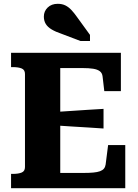

<svg xmlns="http://www.w3.org/2000/svg" viewBox="-20 -987 726 1007"><path d="M637 -226V0H38V-75H49Q76 -75 93.5 -82Q111 -89 111 -111V-599Q111 -621 93.5 -628Q76 -635 49 -635H38V-710H614V-509H527L518 -586Q516 -604 503.5 -613.5Q491 -623 468.5 -626.5Q446 -630 413 -630H296V-80H418Q448 -80 469.5 -82Q491 -84 504.5 -89Q518 -94 525 -102.5Q532 -111 534 -124L547 -226ZM274 -400Q316 -403 357.5 -405.5Q399 -408 440.5 -411Q482 -414 523 -416V-313Q482 -316 440.5 -318.5Q399 -321 357.5 -323.5Q316 -326 274 -329ZM383 -899Q369 -919 354.5 -934.5Q340 -950 323 -958.5Q306 -967 283 -967Q250 -967 230 -947.5Q210 -928 210 -900Q210 -878 220 -861.5Q230 -845 251 -832.5Q272 -820 302 -810L402 -772H452V-804Z"/></svg>

Font: Roboto Serif
Style: Bold
Weight: 700
Designer: Greg Gazdowicz
Foundry: Commercial Type
Version: Version 1.008